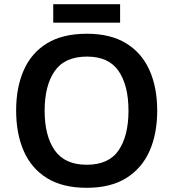

<svg xmlns="http://www.w3.org/2000/svg" viewBox="-20 -886 827 916"><path d="M730 -358Q730 -247 693 -164.5Q656 -82 581.5 -36Q507 10 394 10Q279 10 204.5 -36Q130 -82 93.5 -165Q57 -248 57 -359Q57 -469 93.5 -551.5Q130 -634 204.5 -679.5Q279 -725 395 -725Q507 -725 581.5 -679.5Q656 -634 693 -551.5Q730 -469 730 -358ZM193 -358Q193 -238 241 -169Q289 -100 394 -100Q499 -100 546 -169Q593 -238 593 -358Q593 -478 546 -547Q499 -616 395 -616Q289 -616 241 -547Q193 -478 193 -358ZM553 -866V-778H234V-866Z"/></svg>

Font: Noto Sans Lao Looped SemiBold
Style: Regular
Weight: 600
Designer: Mark Frömberg, Ben Mitchell
Foundry: The Fontpad Ltd
Version: Version 1.002; ttfautohint (v1.8.4.7-5d5b)